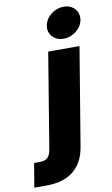

<svg xmlns="http://www.w3.org/2000/svg" viewBox="-218 -794 614 1050"><g transform="rotate(-10 88.5 -269.5)"><path d="M88.4 -515.6H262.2L171.9 29.3Q157.7 114.7 102.5 159.4Q47.4 204.1 -48.3 204.1H-115.7L-93.3 70.8H-59.1Q-31.7 70.8 -17.8 57.1Q-3.9 43.5 1.5 11.7ZM184.6 -570.3Q145.5 -570.3 122.6 -595.5Q99.6 -620.6 105.5 -656.2Q111.8 -692.4 143.1 -717.5Q174.3 -742.7 213.4 -742.7Q252 -742.7 274.9 -717.5Q297.9 -692.4 292 -656.2Q286.1 -620.6 254.6 -595.5Q223.1 -570.3 184.6 -570.3Z"/></g></svg>

Font: Inter Display Extra Bold
Style: Italic
Weight: 800
Italic angle: -9.39999°
Designer: Rasmus Andersson
Foundry: rsms
Version: Version 4.000;git-4fc901f